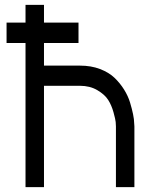

<svg xmlns="http://www.w3.org/2000/svg" viewBox="-20 -770 658 790"><path d="M309 -500Q355 -500 391.5 -486Q428 -472 451 -450Q474 -428 490.5 -401.5Q507 -375 515 -348.5Q523 -322 527.5 -300Q532 -278 532 -264L533 -250V0H457V-250Q457 -257 456 -268Q455 -279 447 -308Q439 -337 425 -359Q411 -381 380.5 -399Q350 -417 309 -417H161V0H85V-593H7V-677H85V-750H161V-677H303V-593H161V-500Z"/></svg>

Font: Hermit Light
Style: Regular
Weight: 300
Designer: Pablo Caro
Version: Version 2.000;PS 002.000;hotconv 1.0.88;makeotf.lib2.5.64775